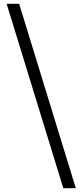

<svg xmlns="http://www.w3.org/2000/svg" viewBox="-20 -814 432 1013"><path d="M314 179H380L81 -794H15Z"/></svg>

Font: Source Han Sans JP
Style: Regular
Weight: 400
Designer: Ryoko NISHIZUKA 西塚涼子 (kana, bopomofo & ideographs); Paul D. Hunt (Latin, Greek & Cyrillic); Sandoll Communications 산돌커뮤니
Foundry: Adobe
Version: Version 2.004;hotconv 1.0.118;makeotfexe 2.5.65603